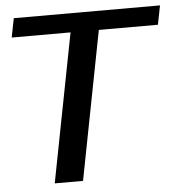

<svg xmlns="http://www.w3.org/2000/svg" viewBox="-50 -716 718 764"><g transform="rotate(-5 309.5 -334.5)"><path d="M18 -593H253L138 0H251L366 -593H602L617 -669H33Z"/></g></svg>

Font: KpSans
Style: BoldItalic
Weight: 700
Italic angle: -11°
Version: Version 0.66